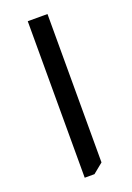

<svg xmlns="http://www.w3.org/2000/svg" viewBox="-133 -725 535 777"><g transform="rotate(-20 134.5 -337.0)"><path d="M177 -674V-35L134 0H92V-674Z"/></g></svg>

Font: Almarai
Style: Regular
Weight: 400
Designer: Boutros International 2019
Foundry: Created by Boutros International 2019
Version: Version 1.10